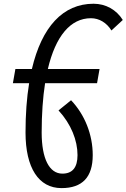

<svg xmlns="http://www.w3.org/2000/svg" viewBox="-20 -762 670 1017"><path d="M305.7 234.4C416.5 234.4 471.2 176.3 471.2 59.6C471.2 -49.3 428.7 -155.3 356.4 -231L290 -177.2C356.9 -104.5 390.6 -18.1 390.6 59.6C390.6 125 363.8 157.7 310.5 157.7C241.2 157.7 200.7 78.6 200.7 -60.1C200.7 -158.2 207 -245.6 218.8 -321.3H494.1L507.3 -396.5H233.4C274.4 -570.3 353 -665.5 461.9 -665.5C505.4 -665.5 544.9 -641.6 570.3 -600.6L630.4 -656.2C596.7 -710.4 540 -742.2 475.6 -742.2C313.5 -742.2 201.2 -619.6 148.9 -396.5H61.5L48.3 -321.3H134.3C121.6 -243.7 115.2 -156.7 115.2 -60.1C115.2 127 184.6 234.4 305.7 234.4Z"/></svg>

Font: Cascadia Code SemiLight
Style: Italic
Weight: 350
Italic angle: -10°
Monospace: yes
Designer: Aaron Bell
Foundry: Saja Typeworks
Version: Version 2404.023